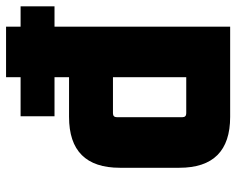

<svg xmlns="http://www.w3.org/2000/svg" viewBox="-93 -687 780 634"><g transform="rotate(-90 297.0 -370.0)"><path d="M60 -168V-364Q60 -532 228 -532H359V-580H230V-692H359V-740H526V-692H593V-580H526V0H228Q60 0 60 -168ZM227 -158Q227 -145 240 -145H359V-387H240Q227 -387 227 -374Z"/></g></svg>

Font: Oxanium ExtraLight ExtraBold
Style: Regular
Weight: 800
Version: Version 2.000